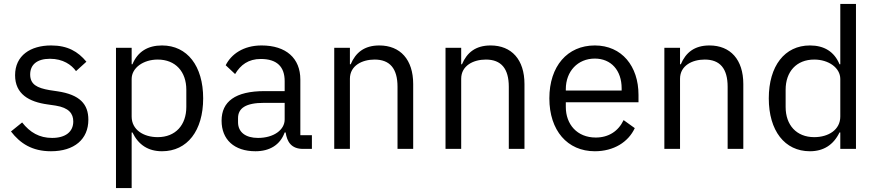

<svg xmlns="http://www.w3.org/2000/svg" viewBox="-20 -760 4474 980"><path d="M240 12C359 12 431 -49 431 -149C431 -228 388 -277 273 -294L233 -300C169 -311 134 -329 134 -380C134 -429 168 -460 235 -460C302 -460 345 -429 368 -397L421 -445C378 -497 325 -528 241 -528C136 -528 57 -477 57 -376C57 -280 128 -240 223 -227L264 -221C332 -210 354 -180 354 -140C354 -87 314 -56 246 -56C181 -56 133 -84 93 -135L36 -89C83 -28 144 12 240 12Z M572 200H652V-84H656C687 -20 737 12 807 12C936 12 1017 -93 1017 -258C1017 -423 936 -528 807 -528C735 -528 683 -497 656 -432H652V-516H572ZM785 -60C712 -60 652 -98 652 -165V-357C652 -414 712 -456 785 -456C876 -456 931 -394 931 -302V-214C931 -122 876 -60 785 -60Z M1572 0V-70H1513V-354C1513 -463 1440 -528 1315 -528C1222 -528 1160 -483 1132 -427L1180 -382C1208 -429 1248 -459 1311 -459C1394 -459 1433 -419 1433 -346V-295H1331C1180 -295 1111 -241 1111 -144C1111 -48 1175 12 1284 12C1356 12 1410 -20 1433 -84H1438C1445 -36 1467 0 1527 0ZM1297 -56C1234 -56 1195 -85 1195 -136V-157C1195 -208 1235 -235 1327 -235H1433V-150C1433 -97 1377 -56 1297 -56Z M1766 0V-358C1766 -425 1828 -456 1892 -456C1970 -456 2009 -410 2009 -317V0H2089V-331C2089 -456 2023 -528 1916 -528C1839 -528 1795 -491 1770 -432H1766V-516H1686V0Z M2334 0V-358C2334 -425 2396 -456 2460 -456C2538 -456 2577 -410 2577 -317V0H2657V-331C2657 -456 2591 -528 2484 -528C2407 -528 2363 -491 2338 -432H2334V-516H2254V0Z M3016 12C3113 12 3187 -35 3220 -106L3163 -147C3136 -90 3086 -58 3021 -58C2925 -58 2868 -126 2868 -214V-238H3239V-276C3239 -422 3154 -528 3016 -528C2876 -528 2784 -422 2784 -258C2784 -94 2876 12 3016 12ZM3016 -461C3099 -461 3153 -401 3153 -309V-298H2868V-305C2868 -396 2929 -461 3016 -461Z M3451 0V-358C3451 -425 3513 -456 3577 -456C3655 -456 3694 -410 3694 -317V0H3774V-331C3774 -456 3708 -528 3601 -528C3524 -528 3480 -491 3455 -432H3451V-516H3371V0Z M4269 0H4349V-740H4269V-432H4265C4238 -497 4186 -528 4114 -528C3985 -528 3904 -423 3904 -258C3904 -93 3985 12 4114 12C4183 12 4234 -20 4265 -84H4269ZM4136 -60C4045 -60 3990 -122 3990 -214V-302C3990 -394 4045 -456 4136 -456C4209 -456 4269 -414 4269 -357V-165C4269 -98 4209 -60 4136 -60Z"/></svg>

Font: IBMKR
Style: Regular
Weight: 400
Designer: Mike Abbink; Paul van der Laan; Pieter van Rosmalen; Wujin Sim; Chorong Kim; Dohee Lee;
Foundry: Sandoll Inc.
Version: Version 1.002